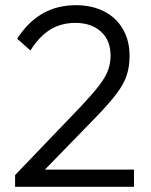

<svg xmlns="http://www.w3.org/2000/svg" viewBox="-20 -718 580 738"><path d="M38 -45 293 -311Q337 -358 361.5 -390Q386 -422 395.5 -448.5Q405 -475 405 -504Q405 -563 368 -596.5Q331 -630 270 -630Q214 -630 172 -603.5Q130 -577 97 -524L46 -569Q86 -632 142 -665Q198 -698 272 -698Q334 -698 380.5 -674Q427 -650 452.5 -606Q478 -562 478 -503Q478 -462 467 -428.5Q456 -395 428.5 -358.5Q401 -322 351 -270L135 -48ZM38 0V-45L98 -66H495V0Z"/></svg>

Font: Outfit-Light
Style: Regular
Weight: 300
Designer: Rodrigo Fuenzalida
Foundry: fragTYPE
Version: Version 1.000